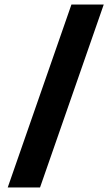

<svg xmlns="http://www.w3.org/2000/svg" viewBox="-20 -797 490 844"><path d="M294 -777H436L156 27H14Z"/></svg>

Font: Unbounded SemiBold
Style: Regular
Weight: 600
Designer: Luke Prowse, Jean-Baptiste Morizot, Fátima Lázaro, Florian Runge
Foundry: NaN
Version: Version 1.700